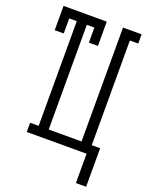

<svg xmlns="http://www.w3.org/2000/svg" viewBox="-166 -819 832 1077"><g transform="rotate(20 250.0 -280.0)"><path d="M426 175V0H69V-55H120V-680H75V-590H21V-735H279V-590H225V-680H180V-55H376V-735H487V-680H437V-55H487V175Z"/></g></svg>

Font: Iosevka Curly Slab Light
Style: Regular
Weight: 300
Monospace: yes
Designer: Belleve Invis
Foundry: Belleve Invis
Version: Version 22.1.2; ttfautohint (v1.8.4)